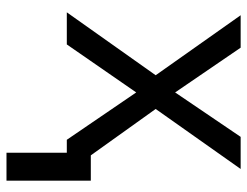

<svg xmlns="http://www.w3.org/2000/svg" viewBox="-105 -471 762 592"><g transform="rotate(90 276.0 -175.0)"><path d="M451 186V0H411L265 -214L117 0H18L212 -274L27 -536H127L265 -334L402 -536H501L316 -274L459 -74H537V186Z"/></g></svg>

Font: Noto IKEA Simplified Chinese
Style: Regular
Weight: 400
Designer: Monotype Design Team
Foundry: Monotype Imaging Inc.
Version: Version 1.100